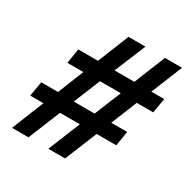

<svg xmlns="http://www.w3.org/2000/svg" viewBox="-159 -840 959 981"><g transform="rotate(30 320.0 -350.0)"><path d="M369 -274H246L310 -431H433ZM323 -700 249 -516H133L119 -429H213L152 -276H53L38 -189H116L40 0H137L214 -189H331L254 0H353L430 -189H546L560 -276H466L528 -429H625L640 -516H564L639 -700H538L464 -516H347L423 -700Z"/></g></svg>

Font: Jost* 500 Medium Italic
Style: Italic
Weight: 500
Italic angle: -10°
Version: Version 3.200; ttfautohint (v0.97) -l 8 -r 50 -G 200 -x 14 -